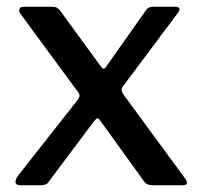

<svg xmlns="http://www.w3.org/2000/svg" viewBox="-20 -550 599 570"><path d="M535 -7Q535 0 521 0H433Q416 0 408 -11L279 -190Q273 -199 269 -199Q267 -199 259 -190L125 -11Q119 0 101 0H43Q26 0 26 -10Q26 -18 34 -29L211 -254Q216 -262 216 -266Q216 -272 210 -279L40 -510Q37 -515 37 -518Q37 -530 51 -530H134Q143 -530 148 -527.5Q153 -525 158 -519L280 -352Q284 -346 288 -346Q292 -346 295 -352L413 -519Q417 -525 422 -527.5Q427 -530 437 -530H501Q513 -530 513 -522Q513 -519 509 -513L346 -295Q341 -289 341 -283Q341 -278 346 -270L526 -25Q535 -13 535 -7Z"/></svg>

Font: n
Style: Regular
Weight: 500
Designer: Pablo Impallari, Rodrigo Fuenzalida
Foundry: Impallari Type
Version: Version 1.002; ttfautohint (v1.5)